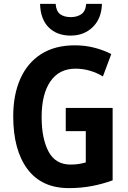

<svg xmlns="http://www.w3.org/2000/svg" viewBox="-20 -957 659 987"><path d="M318 -402H559V-30Q507 -11 451.5 -0.5Q396 10 334 10Q194 10 121 -88Q48 -186 48 -359Q48 -470 84.5 -552Q121 -634 191.5 -679Q262 -724 365 -724Q418 -724 466 -711.5Q514 -699 552 -679L509 -564Q478 -583 442 -593.5Q406 -604 368 -604Q284 -604 239 -538.5Q194 -473 194 -355Q194 -245 229.5 -178Q265 -111 343 -111Q366 -111 385 -114Q404 -117 421 -122V-283H318ZM504 -937Q502 -862 457 -818Q412 -774 343 -774Q273 -774 230.5 -816Q188 -858 186 -937H266Q269 -899 289.5 -884Q310 -869 344 -869Q376 -869 398 -884Q420 -899 423 -937Z"/></svg>

Font: Noto Sans Thai Cond
Style: Bold
Weight: 700
Width: 3
Designer: Monotype Design Team
Foundry: Monotype Imaging Inc.
Version: Version 2.002; ttfautohint (v1.8.4.7-5d5b)